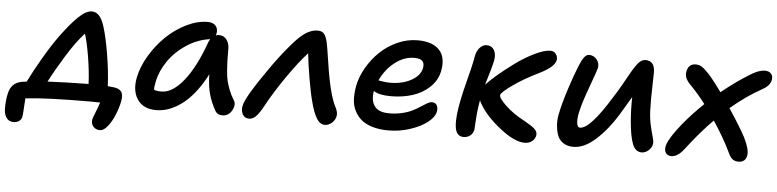

<svg xmlns="http://www.w3.org/2000/svg" viewBox="-83 -719 4345 1074"><g transform="rotate(5 2089.0 -182.0)"><path d="M499 148.9Q474.1 148.9 460.4 132.1Q446.8 115.2 451.2 92.8Q452.6 85 458.5 70.1Q464.4 55.2 472.9 33.2Q481.4 11.2 486.8 -4.9Q480 -4.9 462.2 -5.4Q444.3 -5.9 433.1 -5.9Q189.9 -5.9 67.9 7.8Q66.9 22.5 65.4 44.9Q64 67.4 63 83.5Q62 99.6 61 106Q59.6 124.5 46.1 135.3Q32.7 146 13.2 146Q-13.7 146 -27.3 125.7Q-41 105.5 -41 74.2Q-41 26.9 -33.2 -6.8Q-21 -70.8 38.1 -82Q39.6 -82 49.8 -83.7Q60.1 -85.4 66.9 -85.9Q95.2 -143.6 139.9 -220.5Q184.6 -297.4 224.1 -352.1Q280.3 -428.7 322.3 -468.8Q364.3 -508.8 396 -508.8Q419.4 -508.8 437 -490.5Q454.6 -472.2 467.8 -429.2Q485.4 -374.5 501.5 -277.8Q517.6 -181.2 521 -100.1Q525.9 -99.6 535.4 -98.6Q544.9 -97.7 549.8 -97.2Q585 -94.2 597.7 -76.7Q610.4 -59.1 603 -21Q595.2 17.1 579.3 55.4Q563.5 93.8 541.5 121.3Q519.5 148.9 499 148.9ZM269 -246.1Q215.8 -160.2 183.1 -96.2Q275.4 -101.1 413.1 -103Q409.7 -175.8 396.5 -255.4Q383.3 -335 368.2 -381.8Q320.3 -329.6 269 -246.1Z M800.8 9.8Q730 9.8 696.8 -38.6Q663.6 -86.9 678.7 -163.1Q690.9 -223.6 727.8 -285.9Q764.6 -348.1 814.7 -396.7Q864.7 -445.3 926.8 -476.1Q988.8 -506.8 1047.9 -506.8Q1076.7 -506.8 1091.8 -490Q1106.9 -473.1 1101.1 -443.8L1098.1 -435.1Q1106 -439 1116.7 -439Q1143.6 -439 1159.2 -418.2Q1174.8 -397.5 1174.8 -366.2Q1174.8 -320.8 1175.3 -299.1Q1175.8 -277.3 1178.5 -243.2Q1181.2 -209 1186.5 -187.3Q1191.9 -165.5 1202.4 -138.2Q1212.9 -110.8 1229 -85Q1245.6 -61 1227.3 -27.1Q1209 6.8 1172.9 6.8Q1144 6.8 1131.8 -17.1Q1107.4 -61 1095 -105.2Q1082.5 -149.4 1081.1 -215.8Q1056.2 -167 1027.6 -128.2Q999 -89.4 970.7 -63.7Q942.4 -38.1 912.4 -21.2Q882.3 -4.4 855 2.7Q827.6 9.8 800.8 9.8ZM786.1 -148.9Q779.8 -119.1 780.8 -103Q793.9 -96.2 822.8 -96.2Q883.8 -96.2 946.5 -173.8Q1009.3 -251.5 1060.1 -395Q1067.4 -409.7 1068.8 -412.1Q1067.9 -412.1 1065.9 -411.6Q1064 -411.1 1063 -411.1Q995.6 -400.9 935.8 -361.3Q876 -321.8 837.2 -265.6Q798.3 -209.5 786.1 -148.9Z M1323.7 12.2Q1299.3 12.2 1287.8 -8.1Q1276.4 -28.3 1281.7 -56.2Q1291.5 -105 1398.4 -257.8Q1437 -315.4 1481.4 -371.1Q1525.9 -426.8 1556.6 -457Q1611.8 -512.2 1663.6 -512.2Q1689 -512.2 1700.7 -497.3Q1712.4 -482.4 1719.7 -450.2Q1725.1 -425.3 1735.6 -355Q1746.1 -284.7 1753.4 -249Q1773.4 -146 1798.3 -98.1Q1814 -68.4 1811.5 -48.8Q1808.6 -24.9 1790 -7.6Q1771.5 9.8 1749.5 9.8Q1720.7 9.8 1701.4 -23.4Q1682.1 -56.6 1667.5 -115.2Q1656.2 -155.8 1641.8 -239Q1627.4 -322.3 1621.6 -380.9Q1571.8 -326.7 1509.3 -236.6Q1446.8 -146.5 1401.4 -63Q1380.4 -23.9 1362.5 -5.9Q1344.7 12.2 1323.7 12.2Z M2106.4 9.8Q2055.2 9.8 2015.9 -2Q1976.6 -13.7 1952.4 -34.7Q1928.2 -55.7 1914.1 -85Q1899.9 -114.3 1898.9 -149.2Q1897.9 -184.1 1905.3 -224.1Q1915.5 -275.4 1944.6 -325.9Q1973.6 -376.5 2015.4 -416.7Q2057.1 -457 2112.5 -481.9Q2168 -506.8 2225.6 -506.8Q2309.1 -506.8 2347.7 -465.8Q2386.2 -424.8 2371.6 -348.1Q2361.3 -294.9 2321 -256.3Q2280.8 -217.8 2224.9 -200Q2168.9 -182.1 2103.5 -182.1Q2035.6 -182.1 2006.3 -203.1Q1996.6 -150.9 2019 -118.4Q2041.5 -85.9 2102.5 -85.9Q2142.1 -85.9 2176.8 -94.5Q2211.4 -103 2234.6 -115.2Q2257.8 -127.4 2276.1 -139.6Q2294.4 -151.9 2309.6 -160.4Q2324.7 -168.9 2335.4 -168.9Q2355 -168.9 2363.3 -154.1Q2371.6 -139.2 2367.2 -117.2Q2360.8 -87.4 2324 -58.3Q2287.1 -29.3 2228 -9.8Q2168.9 9.8 2106.4 9.8ZM2215.3 -407.2Q2158.2 -407.2 2106.7 -366.9Q2055.2 -326.7 2026.4 -264.2Q2027.3 -264.2 2049.6 -260.5Q2071.8 -256.8 2093.3 -256.8Q2159.7 -256.8 2209.5 -283.7Q2259.3 -310.5 2268.6 -353Q2273.9 -380.9 2261.5 -394Q2249 -407.2 2215.3 -407.2Z M2527.8 9.8Q2485.8 9.8 2479.7 -46.4Q2473.6 -102.5 2496.1 -206.1Q2502.9 -240.7 2521.2 -311.5Q2539.6 -382.3 2545.9 -414.1Q2546.9 -418.5 2549.1 -429.9Q2551.3 -441.4 2552.2 -448.2Q2558.6 -478.5 2575.7 -495.8Q2592.8 -513.2 2612.8 -513.2Q2641.1 -513.2 2654.8 -490Q2668.5 -466.8 2661.1 -429.2Q2654.3 -395.5 2623 -293L2627 -295.9Q2644.5 -316.4 2685.3 -351.1Q2726.1 -385.7 2776.9 -422.9Q2827.6 -460 2881.8 -486.6Q2936 -513.2 2971.2 -513.2Q2990.7 -513.2 3001.7 -498Q3012.7 -482.9 3010.3 -465.8Q3005.4 -426.3 2918.9 -383.8Q2836.4 -343.8 2775.4 -300.5Q2714.4 -257.3 2711.9 -242.2Q2708.5 -225.6 2752.9 -183.6Q2797.4 -141.6 2860.8 -108.9Q2905.3 -83.5 2917.5 -71.8Q2935.5 -55.2 2933.1 -37.1Q2930.2 -15.1 2913.1 -1.5Q2896 12.2 2871.1 12.2Q2814.5 12.2 2732.7 -52Q2650.9 -116.2 2613.8 -180.2Q2607.4 -189.5 2602.1 -203.1Q2592.3 -150.4 2588.9 -93.8Q2585.4 -37.1 2585 -35.2Q2580.1 -13.7 2564.5 -2Q2548.8 9.8 2527.8 9.8Z M3144.5 11.2Q3109.9 11.2 3086.4 -5.1Q3063 -21.5 3054 -47.9Q3044.9 -74.2 3043.2 -107.4Q3041.5 -140.6 3049.8 -173.8Q3059.6 -224.1 3086.9 -308.8Q3114.3 -393.6 3132.8 -437Q3146.5 -473.1 3159.7 -491Q3172.9 -508.8 3188.5 -508.8Q3214.4 -508.8 3231.2 -488.3Q3248 -467.8 3243.7 -440.9Q3240.2 -425.3 3206.3 -332.8Q3172.4 -240.2 3162.6 -195.8Q3152.8 -160.2 3154.3 -129.6Q3155.8 -99.1 3172.9 -99.1Q3229.5 -99.1 3344.7 -288.1Q3364.3 -317.9 3385.5 -355.5Q3406.7 -393.1 3420.2 -417.2Q3433.6 -441.4 3448.2 -463.9Q3462.9 -486.3 3476.6 -497.1Q3490.2 -507.8 3504.9 -507.8Q3559.1 -507.8 3557.6 -439Q3557.6 -432.1 3556.2 -373.5Q3554.7 -314.9 3554.7 -297.6Q3554.7 -280.3 3555.7 -229Q3557.6 -182.6 3566.7 -143.6Q3575.7 -104.5 3582.5 -81.8Q3589.4 -59.1 3587.9 -45.9Q3585 -23.9 3567.1 -7.6Q3549.3 8.8 3527.8 8.8Q3492.7 8.8 3476.3 -33Q3460 -74.7 3452.6 -160.2Q3447.3 -219.2 3448.7 -294.9Q3416.5 -239.3 3386.7 -190.9Q3333 -103.5 3269 -46.1Q3205.1 11.2 3144.5 11.2Z M3695.3 15.1Q3679.2 15.1 3668.9 5.9Q3658.7 -3.4 3657.5 -21.5Q3656.2 -39.6 3669.9 -66.9Q3689.5 -106.4 3738.8 -167.2Q3788.1 -228 3854 -291Q3819.8 -336.9 3774.9 -383.8Q3752.4 -405.3 3743.2 -423.8Q3733.9 -442.4 3738.3 -463.9Q3746.6 -507.8 3787.1 -507.8Q3806.2 -507.8 3821.5 -498.3Q3836.9 -488.8 3861.3 -462.9Q3895 -425.3 3938 -365.2Q4002.4 -417.5 4057.1 -453.1Q4105 -485.4 4130.4 -496.1Q4155.8 -506.8 4177.2 -506.8Q4197.3 -506.8 4210 -493.9Q4222.7 -481 4218.3 -458Q4212.9 -425.8 4168.9 -401.9Q4082 -354 3996.1 -280.8Q4063.5 -178.7 4091.3 -126Q4125 -57.1 4118.2 -25.9Q4111.8 13.2 4071.3 13.2Q4051.8 13.2 4038.1 2.7Q4024.4 -7.8 4012.2 -36.1Q3975.1 -113.3 3915 -204.1Q3843.3 -132.3 3764.2 -28.8Q3730 15.1 3695.3 15.1Z"/></g></svg>

Font: Shantell Sans Normal
Style: Italic
Weight: 500
Italic angle: -11.31°
Designer: Stephen Nixon, Anya Danilova, Shantell Martin
Foundry: Arrow Type
Version: Version 1.006;[559af2be0]